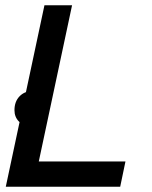

<svg xmlns="http://www.w3.org/2000/svg" viewBox="-20 -710 579 730"><path d="M2 0 149 -690H254L107 0ZM52 0 72 -96H457L437 0ZM96 -231Q69 -231 52 -248Q35 -265 35 -291Q35 -324 54.5 -344Q74 -364 105 -364Q133 -364 150 -347Q167 -330 167 -302Q167 -271 147 -251Q127 -231 96 -231Z"/></svg>

Font: Radio Canada Big
Style: Italic
Weight: 400
Italic angle: -12°
Designer: Étienne Aubert Bonn
Foundry: Coppers and Brasses
Version: Version 1.001